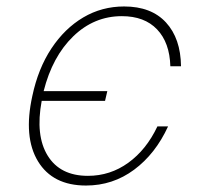

<svg xmlns="http://www.w3.org/2000/svg" viewBox="-20 -562 640 594"><path d="M246 12Q143 12 97.5 -63Q52 -138 80 -265Q98 -350 139 -412Q180 -474 237.5 -508Q295 -542 364 -542Q448 -542 493.5 -492.5Q539 -443 540 -357H507Q505 -430 466 -471Q427 -512 357 -512Q271 -512 206.5 -449.5Q142 -387 115 -280H312L305 -250H109Q89 -143 127.5 -80.5Q166 -18 252 -18Q321 -18 377 -58.5Q433 -99 467 -171H500Q461 -86 395 -37Q329 12 246 12Z"/></svg>

Font: Geist Mono Thin
Style: Italic
Weight: 100
Italic angle: -12°
Monospace: yes
Designer: Basement.studio, Andrés Briganti, Mateo Zaragoza
Foundry: Basement.studio, Vercel, Andrés Briganti, Guido Ferreyra, Mateo Zaragoza
Version: Version 1.500; ttfautohint (v1.8.4.7-5d5b)